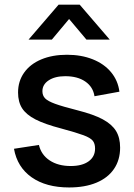

<svg xmlns="http://www.w3.org/2000/svg" viewBox="-20 -790 576 824"><path d="M102.5 -620 231.5 -770H322L451 -620H351L276.5 -708.5L202.5 -620ZM40 -151.5 147 -168Q157 -125.5 193.2 -101.5Q229.5 -77.5 283.5 -77.5Q332.5 -77.5 360.2 -97.5Q388 -117.5 388 -152.5Q388 -174 378 -186.2Q368 -198.5 338.8 -209.5Q309.5 -220.5 243 -238.5Q172 -257 132.2 -277.5Q92.5 -298 75 -325.2Q57.5 -352.5 57.5 -393Q57.5 -441.5 83.5 -478.2Q109.5 -515 157 -535Q204.5 -555 267.5 -555Q329 -555 378 -535.5Q427 -516 456.8 -480Q486.5 -444 492.5 -396.5L385.5 -377Q379.5 -417 346.2 -440Q313 -463 260 -463Q216 -463 189 -445.2Q162 -427.5 162 -398.5Q162 -380 173.5 -368Q185 -356 216.5 -344.5Q248 -333 313 -316.5Q382 -299 421.2 -277.8Q460.5 -256.5 478 -227.8Q495.5 -199 495.5 -156.5Q495.5 -103.5 469.2 -65Q443 -26.5 393.8 -6Q344.5 14.5 276.5 14.5Q178 14.5 116 -29Q54 -72.5 40 -151.5Z"/></svg>

Font: Manrope KiralyPet SmBd KiralyPet
Style: Regular
Weight: 600
Designer: Mikhail Sharanda
Foundry: Mikhail Sharanda
Version: Version 4.502